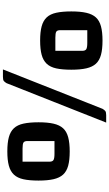

<svg xmlns="http://www.w3.org/2000/svg" viewBox="263 -968 745 1311"><g transform="rotate(90 635.5 -312.5)"><path d="M58 -427Q58 -489 67.5 -530Q77 -571 99 -595Q121 -619 160 -629.5Q199 -640 257 -640Q316 -640 354.5 -629.5Q393 -619 415 -595Q437 -571 446.5 -530Q456 -489 456 -427Q456 -365 447 -324Q438 -283 415.5 -259Q393 -235 354.5 -224.5Q316 -214 257 -214Q198 -214 159.5 -224.5Q121 -235 98.5 -259Q76 -283 67 -324.5Q58 -366 58 -427ZM186 -536V-352Q186 -331 196 -324.5Q206 -318 237 -318H327V-502Q327 -522 316 -529Q305 -536 273 -536ZM548 15Q541 27 533.5 33.5Q526 40 505 40H454L723 -640Q730 -652 737.5 -658.5Q745 -665 766 -665H817ZM815 -203Q815 -265 824.5 -306Q834 -347 856 -371Q878 -395 917 -405.5Q956 -416 1014 -416Q1073 -416 1111.5 -405.5Q1150 -395 1172 -371Q1194 -347 1203.5 -306Q1213 -265 1213 -203Q1213 -141 1204 -100Q1195 -59 1172.5 -35Q1150 -11 1111.5 -0.5Q1073 10 1014 10Q955 10 916.5 -0.5Q878 -11 855.5 -35Q833 -59 824 -100.5Q815 -142 815 -203ZM943 -312V-128Q943 -107 953 -100.5Q963 -94 994 -94H1084V-278Q1084 -298 1073 -305Q1062 -312 1030 -312Z"/></g></svg>

Font: Changa ExtraLight ExtraBold
Style: Regular
Weight: 800
Version: Version 3.002; ttfautohint (v1.8.2)